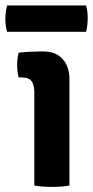

<svg xmlns="http://www.w3.org/2000/svg" viewBox="-41 -692 347 716"><path d="M218 0Q204.5 2.5 187.2 3.8Q170 5 153 5Q136 5 118.8 3.8Q101.5 2.5 87 0V-348Q87 -374 77.2 -388.5Q67.5 -403 42 -403H28.5Q23 -425 23 -448Q23 -459.5 24.2 -471.5Q25.5 -483.5 28.5 -495.5Q49.5 -498 70.2 -499Q91 -500 105 -500H122.5Q167 -500 192.5 -472Q218 -444 218 -395.5ZM-14.5 -573.5Q-21 -596 -21 -622Q-21 -647.5 -14.5 -671.5H280Q283.5 -658 284.8 -648Q286 -638 286 -623Q286 -597 280 -573.5Z"/></svg>

Font: Signika SemiBold
Style: Regular
Weight: 600
Designer: Anna Giedry
Foundry: Anna Giedry
Version: Version 2.001